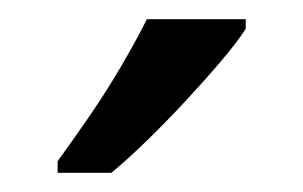

<svg xmlns="http://www.w3.org/2000/svg" viewBox="-20 -786 316 200"><path d="M236 -756Q227 -742 210 -722Q193 -702 173 -680.5Q153 -659 133 -639.5Q113 -620 96 -606H40V-618Q56 -640 73.5 -665.5Q91 -691 106.5 -717.5Q122 -744 133 -766H236Z"/></svg>

Font: Noto Sans SemiCondensed
Style: Regular
Weight: 400
Width: 4
Version: Version 2.013